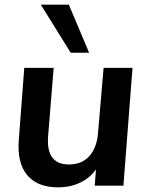

<svg xmlns="http://www.w3.org/2000/svg" viewBox="-20 -796 635 823"><path d="M229 7Q140 7 96 -46Q52 -99 61 -201L84 -505H210L186 -209Q182 -150 204.5 -120.5Q227 -91 275 -91Q331 -91 363 -127Q395 -163 400 -224L424 -505H548L509 0H386L394 -103L407 -98Q385 -48 337.5 -20.5Q290 7 229 7ZM283 -570 155 -776H275L362 -570Z"/></svg>

Font: Muli
Style: Bold Italic
Weight: 700
Italic angle: -4.541°
Designer: Vernon Adams
Foundry: Vernon Adams
Version: Version 2.100; ttfautohint (v1.8.1.43-b0c9)